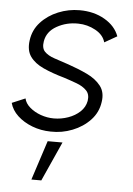

<svg xmlns="http://www.w3.org/2000/svg" viewBox="-85 -557 566 819"><g transform="rotate(5 198.0 -148.0)"><path d="M144 9.5Q102.5 9 65.2 -5.2Q28 -19.5 2.2 -43.5Q-23.5 -67.5 -31.5 -98L25.5 -122Q30 -101 49.8 -84Q69.5 -67 97 -57.2Q124.5 -47.5 153 -47.5Q184.5 -47.5 214.2 -58Q244 -68.5 264.8 -88Q285.5 -107.5 290.5 -134.5Q295 -163 279.2 -179.2Q263.5 -195.5 236.5 -205.5Q209.5 -215.5 181.5 -224.5Q130 -239 91.8 -256.5Q53.5 -274 34.5 -300.8Q15.5 -327.5 21.5 -370.5Q27.5 -415.5 57.5 -448.2Q87.5 -481 131.5 -499Q175.5 -517 223 -517Q284.5 -517 330.5 -490.2Q376.5 -463.5 392.5 -420L339 -389.5Q330.5 -421 296 -440Q261.5 -459 222 -459.5Q172 -460.5 130.5 -437.2Q89 -414 82 -371.5Q77 -342.5 91.2 -327.5Q105.5 -312.5 133 -303.2Q160.5 -294 195 -282.5Q239 -267.5 276.8 -249.5Q314.5 -231.5 335.8 -204.2Q357 -177 350.5 -135.5Q344.5 -90.5 313.5 -57.5Q282.5 -24.5 237.5 -6.8Q192.5 11 144 9.5ZM80.5 220.5 135.5 51.5H199L123 220.5Z"/></g></svg>

Font: Urbanist Light
Style: Italic
Weight: 300
Italic angle: -8°
Designer: Corey Hu
Foundry: Corey Hu
Version: Version 1.330; ttfautohint (v1.8.4.7-5d5b)